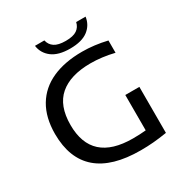

<svg xmlns="http://www.w3.org/2000/svg" viewBox="-211 -1098 1206 1265"><g transform="rotate(-30 392.0 -465.5)"><path d="M695 -360V-10Q639 -1 592.2 3Q545.5 7 495 7Q278 7 168.5 -87.2Q59 -181.5 58.5 -368Q58.5 -493.5 109.5 -578.8Q160.5 -664 255.8 -706.8Q351 -749.5 483.5 -749.5Q575 -749.5 671.5 -726.5V-633Q579.5 -655.5 492 -655.5Q339 -655 257.8 -585.2Q176.5 -515.5 176.5 -369Q176.5 -86.5 489.5 -86.5Q543 -86.5 588 -91V-360ZM234.5 -938H306Q313.5 -903 342 -883.8Q370.5 -864.5 427.5 -864.5Q484.5 -864.5 512.5 -883.8Q540.5 -903 548 -938H619.5Q611.5 -878.5 564.2 -842.2Q517 -806 427.5 -806Q338.5 -806 290.5 -842.5Q242.5 -879 234.5 -938Z"/></g></svg>

Font: Encode Sans Expanded Medium
Style: Regular
Weight: 500
Width: 7
Designer: Multiple Designers
Foundry: Impallari Type
Version: Version 2.000